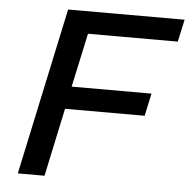

<svg xmlns="http://www.w3.org/2000/svg" viewBox="-50 -738 780 788"><g transform="rotate(5 339.5 -344.0)"><path d="M52 0 199 -688H679L659 -596H289L241 -374H570L550 -281H222L162 0Z"/></g></svg>

Font: Saira SemiExpanded Medium
Style: Italic
Weight: 500
Width: 6
Italic angle: -12°
Designer: Hector Gatti with collaboration of the Omnibus-Type team
Foundry: Omnibus-Type
Version: Version 1.101